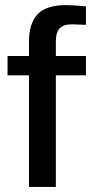

<svg xmlns="http://www.w3.org/2000/svg" viewBox="-20 -737 379 757"><path d="M200.2 0H94.2V-439.9H9.8V-516.1H94.2V-569.8Q94.2 -646 128.7 -681.4Q163.1 -716.8 240.2 -716.8Q266.6 -716.8 318.8 -711.9V-639.2L264.2 -641.1Q230 -641.1 215.1 -625Q200.2 -608.9 200.2 -574.2V-516.1H318.8V-439.9H200.2Z"/></svg>

Font: Creato Display Medium
Style: Regular
Weight: 500
Version: Version 1.000